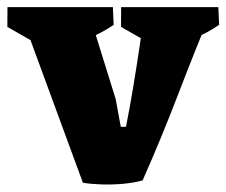

<svg xmlns="http://www.w3.org/2000/svg" viewBox="-46 -498 621 527"><path d="M181.5 3.5 13 -455 193 -478.5 271.5 -226.2 285.5 -150H299.8Q310.2 -202.2 319.5 -258.2Q328.8 -314.2 337.2 -370.8Q345.8 -427.2 351.8 -478.5H538.8Q490.5 -363 443.5 -240.4Q396.5 -117.8 345.5 -3Q323.8 3.5 292.9 6.4Q262 9.2 232.1 8.2Q202.2 7.2 181.5 3.5ZM147.8 -325 -25.8 -424.2 -25.5 -478.5H192.2ZM197 -393.2 110.5 -478.5H263.8L266 -429.8Q250.2 -419 233.2 -409.8Q216.2 -400.5 197 -393.2ZM459.8 -325 286.2 -424.2 286.5 -478.5H504.2ZM486.5 -393.2 400 -478.5H553.2L555.5 -429.8Q539.8 -419 522.8 -409.8Q505.8 -400.5 486.5 -393.2Z"/></svg>

Font: Eczar
Style: Regular
Weight: 400
Designer: Vaibhav Singh
Foundry: Rosetta Type Foundry
Version: Version 2.000